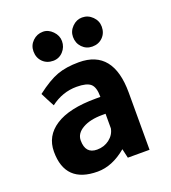

<svg xmlns="http://www.w3.org/2000/svg" viewBox="-123 -737 748 840"><g transform="rotate(-20 251.0 -316.5)"><path d="M434.1 0H333L323.2 -43Q257.3 12.2 189 12.2Q38.1 12.2 38.1 -134.8Q38.1 -208 101.1 -249Q165 -291 290 -291H311V-293Q311 -335.9 293 -352.1Q274.9 -368.2 228 -368.2Q162.1 -368.2 106.9 -326.2Q88.9 -359.4 73.2 -391.1Q130.4 -435.1 172.6 -450.4Q214.8 -465.8 273.9 -465.8Q434.1 -465.8 434.1 -266.1ZM307.1 -213.9H292Q234.9 -213.9 200 -193.8Q165 -173.8 165 -141.1Q165 -79.1 219.2 -79.1Q252.4 -79.1 277.1 -98.1Q301.8 -117.2 307.1 -146ZM104 -578.1Q104 -606 124 -625.5Q144 -645 171.9 -645Q196.8 -645 216.8 -624.5Q236.8 -604 236.8 -578.1Q236.8 -550.3 218 -530Q199.2 -509.8 171.9 -509.8Q142.1 -509.8 123 -529.1Q104 -548.3 104 -578.1ZM288.1 -578.1Q288.1 -605 308.1 -625Q328.1 -645 354 -645Q381.8 -645 401.9 -625Q421.9 -605 421.9 -578.1Q421.9 -548.3 402.8 -529.1Q383.8 -509.8 354 -509.8Q326.2 -509.8 307.1 -529.5Q288.1 -549.3 288.1 -578.1Z"/></g></svg>

Font: Tajawal
Style: Bold
Weight: 700
Designer: Boutros Fonts
Foundry: Created by Boutros International 2017
Version: Version 1.700